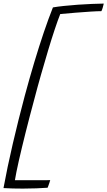

<svg xmlns="http://www.w3.org/2000/svg" viewBox="-100 -818 615 1101"><path d="M31.5 263.5Q2.5 263.5 -26.5 262.8Q-55.5 262 -80 260.5Q-58.5 143 -26.5 5.5Q5.5 -132 42 -268.5Q68.5 -367 96.2 -459.5Q124 -552 151.2 -632.5Q178.5 -713 203.5 -775.5Q229 -780 267 -784Q305 -788 346.8 -791Q388.5 -794 427.5 -795.5Q466.5 -797 495 -797.5Q493.5 -789.5 489.5 -775.5Q488 -769.5 485.8 -764Q483.5 -758.5 481.5 -754Q460 -754 420 -751.5Q380 -749 333.5 -745.2Q287 -741.5 245.5 -737.5Q231.5 -702.5 213.8 -649.2Q196 -596 176.2 -530Q156.5 -464 135.5 -390.8Q114.5 -317.5 95 -242.5Q69.5 -148.5 47 -58.8Q24.5 31 8.2 102.8Q-8 174.5 -14.5 215.5Q-8 215 16 215.2Q40 215.5 70.5 215.5Q101 215.5 133.2 215.5Q165.5 215.5 188 215Q186.5 221 183.5 229.5Q180.5 238 177.8 246Q175 254 173 258.5Q146.5 260.5 109 262Q71.5 263.5 31.5 263.5Z"/></svg>

Font: Grandstander Thin ExtraLight
Style: Italic
Weight: 250
Italic angle: -15°
Version: Version 1.200